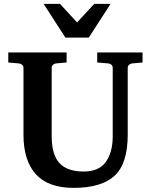

<svg xmlns="http://www.w3.org/2000/svg" viewBox="-20 -937 769 974"><path d="M703.1 -620.1 649.9 -615.2Q642.1 -614.3 635 -608.4Q627.9 -602.5 627.9 -592.8V-253.9Q627.9 -106.4 561 -45.2Q494.1 16.1 354 16.1Q225.1 16.1 162.1 -53Q99.1 -122.1 99.1 -253.9V-592.8Q99.1 -602.5 92 -608.4Q85 -614.3 76.2 -615.2L22 -620.1V-670.9H317.9V-620.1L264.2 -615.2Q255.9 -614.3 249 -608.4Q242.2 -602.5 242.2 -592.8V-246.1Q242.2 -152.3 281.7 -109.6Q321.3 -66.9 403.8 -66.9Q482.4 -66.9 517.1 -116Q551.8 -165 551.8 -246.1V-592.8Q551.8 -602.5 545.4 -608.4Q539.1 -614.3 529.8 -615.2L473.1 -620.1V-670.9H703.1ZM541 -917.5 430.2 -746.1H312L201.2 -917.5H284.2L371.1 -823.2L458 -917.5Z"/></svg>

Font: Charis
Style: Bold
Weight: 700
Designer: Walt Agee, Miriam Martin, Annie Olsen, Victor Gaultney, Lorna Priest, Alan Ward, Bob Hallissy, Martin Hosken, Sharon Cor
Foundry: SIL Global
Version: Version 7.000